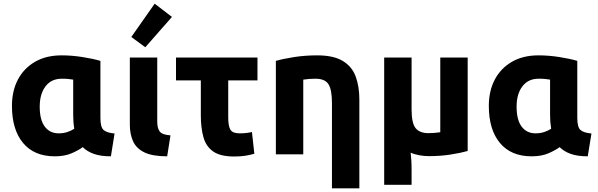

<svg xmlns="http://www.w3.org/2000/svg" viewBox="-20 -839 3251 1044"><path d="M278 11Q166 11 105.5 -61.5Q45 -134 45 -263Q45 -345 77.5 -406.5Q110 -468 170.5 -503Q231 -538 315 -538Q370 -538 427.5 -529Q485 -520 526 -508V-198Q526 -148 543 -132.5Q560 -117 603 -113L583 11Q528 11 491 -2Q454 -15 430 -39Q409 -23 370.5 -6Q332 11 278 11ZM299 -114Q325 -114 346 -121Q367 -128 384 -139Q378 -174 378 -213V-406Q365 -408 352 -409.5Q339 -411 316 -411Q259 -411 227.5 -369.5Q196 -328 196 -259Q196 -187 223.5 -150.5Q251 -114 299 -114Z M889 11Q809 11 765 -10.5Q721 -32 703.5 -71Q686 -110 686 -161V-526H835V-177Q835 -142 848.5 -124Q862 -106 907 -103ZM770 -582 694 -638 821 -819 915 -747Z M1253 12Q1178 12 1139 -15.5Q1100 -43 1086 -93.5Q1072 -144 1072 -212V-402H937V-526H1380V-402H1221V-200Q1221 -153 1233 -133.5Q1245 -114 1282 -114Q1301 -114 1316 -115.5Q1331 -117 1350 -121L1363 -3Q1339 4 1313 8Q1287 12 1253 12Z M1785 185V-279Q1785 -351 1766 -381Q1747 -411 1695 -411Q1661 -411 1629 -406V0H1480V-508Q1518 -519 1578 -528.5Q1638 -538 1704 -538Q1794 -538 1844 -507.5Q1894 -477 1914 -423Q1934 -369 1934 -297V185Z M2069 166V-526H2218V-244Q2218 -168 2240.5 -141.5Q2263 -115 2309 -115Q2342 -115 2374 -120V-526H2523V-18Q2484 -7 2429.5 1.5Q2375 10 2312 10Q2286 10 2259 5Q2232 0 2213 -9Q2215 11 2216.5 31.5Q2218 52 2218 89V166Z M2871 11Q2759 11 2698.5 -61.5Q2638 -134 2638 -263Q2638 -345 2670.5 -406.5Q2703 -468 2763.5 -503Q2824 -538 2908 -538Q2963 -538 3020.5 -529Q3078 -520 3119 -508V-198Q3119 -148 3136 -132.5Q3153 -117 3196 -113L3176 11Q3121 11 3084 -2Q3047 -15 3023 -39Q3002 -23 2963.5 -6Q2925 11 2871 11ZM2892 -114Q2918 -114 2939 -121Q2960 -128 2977 -139Q2971 -174 2971 -213V-406Q2958 -408 2945 -409.5Q2932 -411 2909 -411Q2852 -411 2820.5 -369.5Q2789 -328 2789 -259Q2789 -187 2816.5 -150.5Q2844 -114 2892 -114Z"/></svg>

Font: Ubuntu Sans ExtraBold
Style: Regular
Weight: 800
Designer: Dalton Maag Ltd
Foundry: Dalton Maag Ltd
Version: Version 1.006; ttfautohint (v1.8.4.7-5d5b)